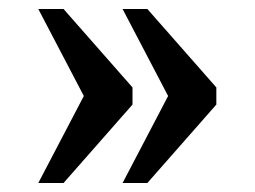

<svg xmlns="http://www.w3.org/2000/svg" viewBox="-20 -483 565 426"><path d="M252 -77 353 -270 252 -463H307L460 -289V-251L307 -77ZM65 -77 166 -270 65 -463H121L274 -289V-251L121 -77Z"/></svg>

Font: Noto Serif Lao Medium
Style: Regular
Weight: 500
Designer: Monotype Design Team
Foundry: Monotype Imaging Inc.
Version: Version 2.003; ttfautohint (v1.8.4.7-5d5b)